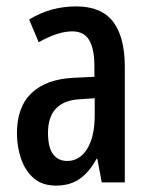

<svg xmlns="http://www.w3.org/2000/svg" viewBox="-20 -636 472 600"><path d="M218 -616Q297 -616 333.5 -568Q370 -520 370 -428V-66H298L284 -140H282Q259 -98 229 -77Q199 -56 155 -56Q112 -56 85.5 -79Q59 -102 46 -139.5Q33 -177 33 -220Q33 -302 79 -345.5Q125 -389 211 -393L275 -396V-429Q275 -484 258.5 -511Q242 -538 206 -538Q161 -538 101 -504L71 -575Q138 -616 218 -616ZM231 -326Q130 -321 130 -221Q130 -175 146 -154Q162 -133 190 -133Q229 -133 252.5 -171Q276 -209 276 -276V-329Z"/></svg>

Font: Noto Sans Malayalam UI ExtraCondensed Medium
Style: Regular
Weight: 500
Width: 2
Designer: Jelle Bosma - Monotype Design Team
Foundry: Monotype Imaging Inc.
Version: Version 2.104; ttfautohint (v1.8.4.7-5d5b)